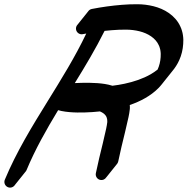

<svg xmlns="http://www.w3.org/2000/svg" viewBox="-74 -879 876 897"><path d="M507.8 -487.8C489.2 -483.8 470.3 -480.8 451.3 -478.4C427.4 -485.9 404 -488.8 381.2 -490.6C356.2 -492.4 332.2 -492.4 307.8 -492C297 -491.7 286.2 -491.3 275.4 -490.8C324.3 -569.9 372.6 -650.4 414.6 -734.7C425.6 -736 436.7 -737.1 447.7 -737.9C470.2 -739.6 493 -740.9 514.9 -740.5C536.5 -740.5 557.7 -737.8 577.7 -732.9C617.6 -723 653.4 -700.6 668 -667.2L670.7 -660.9C671.6 -658.9 672 -656.6 672.7 -654.4C674.3 -650.1 675 -645.6 675.7 -641C676.8 -636.6 676.3 -631.8 676.9 -627.1C677 -622.3 676.5 -617 676.5 -611.9C675.2 -591.6 670.5 -572 662.3 -554C652.4 -546.2 641.8 -538.9 630.6 -532.4C593.6 -511.1 551.3 -497.1 507.8 -487.8ZM604.8 -420.9C626.6 -433.4 647.5 -448.6 665.9 -467.1C671.4 -472.6 676.5 -478.5 681.4 -484.6C682.5 -486 683.6 -487.4 684.7 -488.7C685.8 -490.1 686.9 -491.4 688 -492.8C689.1 -494.1 690.1 -495.5 691.2 -496.9C692.4 -498.2 693.4 -499.6 694.5 -501C695.6 -502.3 696.7 -503.7 697.8 -505.1C698.9 -506.4 699.9 -507.8 701 -509.2C702.2 -510.5 703.2 -511.9 704.3 -513.3C705.4 -514.6 706.5 -516 707.6 -517.3C708.7 -518.7 709.8 -520.1 710.9 -521.4C712 -522.8 713 -524.2 714.1 -525.5C715.3 -526.9 716.3 -528.3 717.4 -529.6C718.5 -531 719.6 -532.4 720.7 -533.7C721.8 -535 722.9 -536.4 723.9 -537.8C725.1 -539.1 726.1 -540.5 727.2 -541.9C728.3 -543.2 729.4 -544.6 730.5 -546C743.5 -561.4 754.7 -578.7 763.1 -597.3C774.2 -621.5 780.3 -647.8 781.9 -673.8C782.1 -680.3 782.6 -686.6 782.5 -693.4C781.9 -700.3 782.2 -707.3 780.7 -714.2C779.6 -721.2 778.5 -728.1 776.2 -734.8C775.1 -738.2 774.4 -741.7 773 -744.9L768.8 -754.7C757.3 -780.8 737.6 -802.3 715.3 -817.9C693 -833.5 668.1 -843.6 643.2 -849.9C618.2 -856.1 592.9 -859.2 567.9 -859.2C543.4 -859.6 519.7 -858.2 495.9 -856.5C448.4 -852.7 401.4 -846.2 354.8 -837.1L354.8 -837.1C347.4 -835.6 341.4 -831.3 337.6 -825.5C336.4 -824.2 335.3 -822.9 334.3 -821.4C333.1 -820.1 332 -818.8 331.1 -817.3C329.8 -816 328.7 -814.7 327.8 -813.2C326.6 -812 325.5 -810.6 324.5 -809.1C323.3 -807.9 322.2 -806.5 321.2 -805C320 -803.8 318.9 -802.4 318 -800.9C316.7 -799.7 315.7 -798.3 314.7 -796.8C313.5 -795.6 312.4 -794.2 311.4 -792.8C310.2 -791.5 309.1 -790.1 308.1 -788.7C306.9 -787.4 305.8 -786 304.9 -784.6C303.6 -783.3 302.6 -781.9 301.6 -780.5C300.4 -779.2 299.3 -777.9 298.3 -776.4C297.1 -775.1 296 -773.8 295.1 -772.3C293.8 -771 292.7 -769.7 291.8 -768.2C290.6 -767 289.5 -765.6 288.5 -764.1C282.6 -758.1 279.6 -749.3 281.4 -740.4C284.2 -726 298.2 -716.5 312.6 -719.3L312.7 -719.4C318.1 -720.4 323.6 -721.3 329 -722.3C277.1 -612.9 212.3 -509 147.5 -404.3C75.3 -287.7 2.4 -168.8 -51.5 -39.4L-51.5 -39.4C-57.1 -25.8 -50.7 -10.2 -37.1 -4.5C-25.1 0.5 -11.5 -4.1 -4.6 -14.6C-3.4 -15.9 -2.3 -17.2 -1.4 -18.7C-0.1 -20 0.9 -21.3 1.9 -22.8C3.1 -24 4.2 -25.4 5.2 -26.9C6.4 -28.1 7.5 -29.5 8.5 -31C9.7 -32.2 10.8 -33.6 11.7 -35.1C12.9 -36.3 14 -37.7 15 -39.2C16.2 -40.4 17.3 -41.8 18.3 -43.3C19.5 -44.5 20.6 -45.9 21.5 -47.3C22.8 -48.6 23.9 -50 24.8 -51.4C26 -52.7 27.1 -54 28.1 -55.5C29.3 -56.8 30.4 -58.1 31.4 -59.6C32.6 -60.9 33.7 -62.2 34.6 -63.7C35.8 -64.9 36.9 -66.3 37.9 -67.8C39.1 -69 40.2 -70.4 41.2 -71.9C42.4 -73.1 43.5 -74.5 44.5 -76C46.8 -78.3 48.7 -81.1 50 -84.3C90.3 -181.2 142.5 -273.3 197.6 -364.3C202.9 -362.8 208.1 -361.5 213.3 -360.4C226 -357.8 238.4 -356.3 250.8 -355.2C275.4 -353 299.7 -353 323.5 -353.7C346.7 -354.4 369.8 -355.9 392.9 -358.5C399.7 -355.5 406.1 -352.3 410.8 -348.3C412.7 -347.3 413.6 -345.7 415 -344.4C416.4 -343.1 417.8 -341.9 418.6 -340.4L421.7 -336.1C422.3 -334.4 423 -332.8 423.8 -331.3C424.8 -329.8 425 -327.8 425.4 -326C425.8 -324.1 426.7 -322.6 426.7 -320.4C426.7 -316.4 427.7 -311.9 427.2 -308.5C426.4 -299.8 424 -287.9 421.8 -277C417.1 -254.5 411.6 -231.7 406.1 -208.8C395 -163 383.4 -117.1 373.8 -69.8L373.8 -69.8C370.9 -55.3 380.2 -41.3 394.6 -38.4C405.6 -36.1 416.4 -41.1 422.1 -50C423.4 -51.2 424.5 -52.6 425.4 -54C426.6 -55.3 427.7 -56.7 428.7 -58.1C429.9 -59.4 431 -60.8 432 -62.2C433.2 -63.5 434.3 -64.8 435.2 -66.3C436.5 -67.6 437.5 -68.9 438.5 -70.4C439.7 -71.7 440.8 -73 441.8 -74.5C443 -75.7 444.1 -77.1 445.1 -78.6C446.3 -79.8 447.4 -81.2 448.3 -82.7C449.5 -83.9 450.6 -85.3 451.6 -86.8C452.8 -88 453.9 -89.4 454.9 -90.9C456.1 -92.1 457.2 -93.5 458.1 -94.9C459.4 -96.2 460.5 -97.6 461.4 -99C462.6 -100.3 463.7 -101.7 464.7 -103.1C465.9 -104.4 467 -105.7 468 -107.2C469.2 -108.5 470.3 -109.8 471.2 -111.3C474.7 -114.9 477.3 -119.4 478.3 -124.6L478.4 -124.8C487.5 -170 499.1 -215.8 510.2 -261.7C515.7 -284.8 521.3 -307.8 526.3 -331.6C528.7 -343.8 531.2 -355.1 532.6 -369.9C533.3 -376.5 532.7 -382.4 532.2 -388.4C557 -396.9 581.4 -407.4 604.8 -420.9Z"/></svg>

Font: Ambarawa
Style: Script
Weight: 500
Foundry: Ekosamp
Version: Version 1.001;